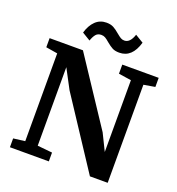

<svg xmlns="http://www.w3.org/2000/svg" viewBox="-166 -1095 1135 1229"><g transform="rotate(20 401.5 -480.5)"><path d="M119 -668 40 -681V-743H267L565 -293L621 -179V-668L535 -681V-743H783V-681L706 -668V0H585L274 -473L204 -605V-70L305 -60V0H40V-60L119 -70ZM401 -847Q384 -862 372 -869Q360 -876 345 -876Q321 -876 308 -860.5Q295 -845 285 -816L229 -850Q244 -902 274.5 -931.5Q305 -961 349 -961Q378 -961 397.5 -950.5Q417 -940 440 -920Q458 -905 469 -898.5Q480 -892 494 -892Q533 -892 553 -953L609 -919Q577 -808 490 -808Q461 -808 443 -817.5Q425 -827 401 -847Z"/></g></svg>

Font: Koeln Type Serif
Style: Bold
Weight: 700
Designer: Eben Sorkin
Foundry: Eben Sorkin
Version: Version 2.002